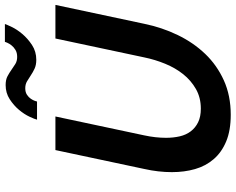

<svg xmlns="http://www.w3.org/2000/svg" viewBox="-109 -847 961 783"><g transform="rotate(-90 371.5 -455.5)"><path d="M295 5Q231 5 186.5 -13.5Q142 -32 114 -64.5Q86 -97 73.5 -140.5Q61 -184 61 -235Q61 -290 74 -348L151 -710H288L211 -348Q206 -325 203.5 -302.5Q201 -280 201 -259Q201 -229 207 -203Q213 -177 227.5 -158Q242 -139 264.5 -128Q287 -117 320 -117Q365 -117 400 -137Q435 -157 460.5 -189Q486 -221 503 -262.5Q520 -304 529 -348L606 -710H743L666 -348Q651 -275 620 -211Q589 -147 543 -99Q497 -51 435 -23Q373 5 295 5ZM519 -788Q498 -788 483 -795Q468 -802 455.5 -810.5Q443 -819 431 -826Q419 -833 403 -833Q387 -833 376.5 -826Q366 -819 360 -810Q354 -801 351.5 -793.5Q349 -786 349 -785H275Q277 -794 287 -815.5Q297 -837 315 -858.5Q333 -880 358.5 -896.5Q384 -913 416 -913Q438 -913 452 -905.5Q466 -898 478 -889.5Q490 -881 502 -873.5Q514 -866 531 -866Q548 -866 559.5 -873Q571 -880 578 -889Q585 -898 588.5 -906Q592 -914 592 -916H665Q663 -909 653 -888Q643 -867 624.5 -845Q606 -823 579.5 -805.5Q553 -788 519 -788Z"/></g></svg>

Font: PTCRaleway
Style: Bold Italic
Weight: 700
Italic angle: -12°
Designer: Matt McInerney, Pablo Impallari, Rodrigo Fuenzalida
Foundry: Matt McInerney, Pablo Impallari, Rodrigo Fuenzalida
Version: Version 3.000g; ttfautohint (v1.5) -l 8 -r 28 -G 28 -x 14 -D